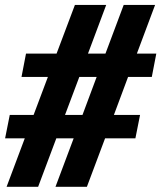

<svg xmlns="http://www.w3.org/2000/svg" viewBox="-38 -739 644 767"><path d="M-11.7 7.3H114.3L187 -186.5H256.3L183.6 7.3H309.1L381.8 -186.5H502.9L521.5 -279.8H417L473.6 -431.6H568.4L586.4 -524.9H508.8L581.5 -719.2H456.1L383.3 -524.9H313.5L386.2 -719.2H261.2L188 -524.9H65.9L47.9 -431.6H153.3L96.2 -279.8H1L-17.6 -186.5H61ZM221.7 -279.8 278.8 -431.6H348.1L291.5 -279.8Z"/></svg>

Font: Roboto Flex Super Cond Black
Style: Italic
Weight: 900
Width: 3
Italic angle: -10°
Designer: Berlow after Robertson
Foundry: Google
Version: Version 3.200;Glyphs 3.3 (3311)